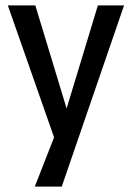

<svg xmlns="http://www.w3.org/2000/svg" viewBox="-20 -512 489 712"><path d="M109 180 194 -37V36L9 -492H111L233 -90H221L343 -492H440L209 180Z"/></svg>

Font: Nunito Sans 10pt Condensed SemiBold
Style: Regular
Weight: 600
Width: 3
Designer: Vernon Adams
Foundry: Vernon Adams
Version: Version 3.101;gftools[0.9.27]